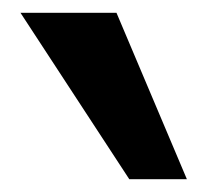

<svg xmlns="http://www.w3.org/2000/svg" viewBox="-20 -830 349 300"><path d="M162 -810 272 -550H182L12 -810Z"/></svg>

Font: M PLUS 1p Medium
Style: Regular
Weight: 500
Version: Version 1.062